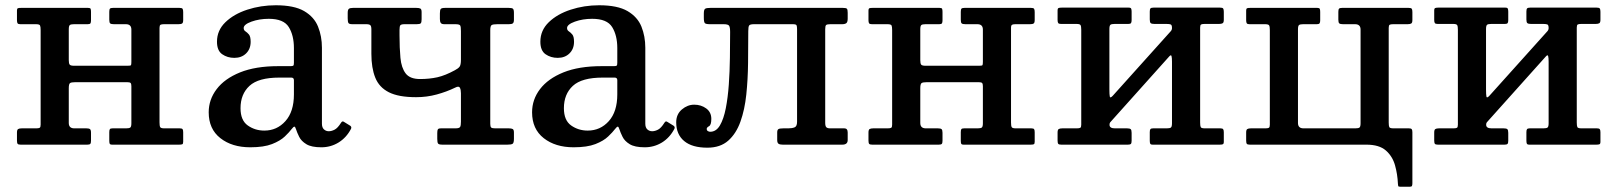

<svg xmlns="http://www.w3.org/2000/svg" viewBox="-20 -550 6148 730"><path d="M586.5 -84.5Q586.5 -71.5 589 -66.8Q591.5 -62 604.5 -62H663.5Q672 -62 674.2 -58.8Q676.5 -55.5 676.5 -47V-11Q676.5 -3 673 -1.5Q669.5 0 661 0H406.5Q398.5 0 397 -3.8Q395.5 -7.5 395.5 -15.5V-47.5Q395.5 -56 397.8 -59Q400 -62 408 -62H459.5Q471.5 -62 475.5 -65.2Q479.5 -68.5 479.5 -81.5V-222Q479.5 -231 476.8 -234.2Q474 -237.5 464 -237.5H266Q251 -237.5 246.2 -234Q241.5 -230.5 241.5 -214.5V-82.5Q241.5 -62 262.5 -62H308.5Q318.5 -62 322.2 -59Q326 -56 326 -45V-15Q326 -6 323.2 -3Q320.5 0 312 0H58.5Q49.5 0 47 -3.2Q44.5 -6.5 44.5 -16V-46Q44.5 -56.5 48.8 -59.2Q53 -62 62.5 -62H117.5Q127.5 -62 131 -64.2Q134.5 -66.5 134.5 -76V-435.5Q134.5 -448.5 132.2 -453.2Q130 -458 116.5 -458H57.5Q49.5 -458 47 -461.2Q44.5 -464.5 44.5 -473V-509Q44.5 -517.5 48.2 -518.8Q52 -520 60 -520H315Q323 -520 324.5 -516.5Q326 -513 326 -504.5V-472.5Q326 -464.5 323.8 -461.2Q321.5 -458 313.5 -458H261.5Q249.5 -458 245.5 -454.8Q241.5 -451.5 241.5 -438.5V-321.5Q241.5 -309 244.8 -304.5Q248 -300 261.5 -300H464.5Q476 -300 477.8 -302Q479.5 -304 479.5 -315V-437.5Q479.5 -458 458.5 -458H413Q402.5 -458 399 -461Q395.5 -464 395.5 -475V-505Q395.5 -514 398 -517Q400.5 -520 409.5 -520H662.5Q671.5 -520 674 -516.8Q676.5 -513.5 676.5 -504V-474Q676.5 -463.5 672.5 -460.8Q668.5 -458 658.5 -458H603.5Q594 -458 590.2 -455.8Q586.5 -453.5 586.5 -444Z M773.5 -123Q773.5 -171.5 803.8 -211.2Q834 -251 892.8 -274.8Q951.5 -298.5 1037.5 -298.5H1084.5Q1093 -298.5 1095.2 -300.5Q1097.5 -302.5 1097.5 -311.5V-367Q1097.5 -415.5 1078 -447Q1058.5 -478.5 1002 -478.5Q966 -478.5 936.2 -467.8Q906.5 -457 906.5 -443.5Q906.5 -435 913.2 -430.8Q920 -426.5 926.5 -418.8Q933 -411 933 -391Q933 -364 915.8 -347Q898.5 -330 871 -330Q844.5 -330 824.8 -343.8Q805 -357.5 805 -391.5Q805 -434.5 837 -465.5Q869 -496.5 920.2 -513.2Q971.5 -530 1028.5 -530Q1098.5 -530 1136.5 -507.8Q1174.5 -485.5 1189.2 -448.8Q1204 -412 1204 -368.5V-80Q1204 -65 1211.8 -58Q1219.5 -51 1230 -51Q1240.5 -51 1252.2 -57Q1264 -63 1276.5 -83Q1281.5 -91.5 1288 -86.5L1311.5 -72Q1318 -67.5 1314.5 -60Q1297 -26.5 1267.2 -8.2Q1237.5 10 1202 10H1201.5Q1164 10 1144.8 -1.8Q1125.5 -13.5 1117.5 -29.8Q1109.5 -46 1105.5 -58.5Q1102.5 -68.5 1099.2 -68.5Q1096 -68.5 1089 -59.5Q1080 -47.5 1062.8 -31Q1045.5 -14.5 1014.2 -2.2Q983 10 931.5 10Q862 10 817.8 -24.8Q773.5 -59.5 773.5 -123ZM894.5 -138.5Q894.5 -92.5 922 -73Q949.5 -53.5 985 -53.5Q1033 -53.5 1065.2 -89.5Q1097.5 -125.5 1097.5 -191V-245Q1097.5 -255 1087.5 -255H1042Q962.5 -255 928.5 -223.5Q894.5 -192 894.5 -138.5Z M1732.5 -432Q1732.5 -448 1729.8 -453Q1727 -458 1711 -458H1669.5Q1659 -458 1655.8 -463Q1652.5 -468 1652.5 -477.5V-499Q1652.5 -512.5 1656 -516.2Q1659.5 -520 1672.5 -520H1914Q1926 -520 1930 -517Q1934 -514 1934 -501V-475Q1934 -464.5 1929.8 -461.2Q1925.5 -458 1914.5 -458H1871.5Q1855 -458 1849.5 -454.8Q1844 -451.5 1844 -435V-79Q1844 -68.5 1847.5 -65.2Q1851 -62 1862.5 -62H1914.5Q1924.5 -62 1929.2 -59.5Q1934 -57 1934 -46V-22Q1934 -6.5 1928.8 -3.2Q1923.5 0 1909 0H1662.5Q1649 0 1645.8 -4Q1642.5 -8 1642.5 -22V-44Q1642.5 -54.5 1644.8 -58.2Q1647 -62 1657 -62H1711.5Q1726.5 -62 1729.5 -67.5Q1732.5 -73 1732.5 -87V-195.5Q1732.5 -209 1728.5 -216.5Q1724.5 -224 1711 -217Q1678 -201 1640.5 -190.8Q1603 -180.5 1562 -180.5Q1495.5 -180.5 1458.5 -199.2Q1421.5 -218 1406.8 -254.8Q1392 -291.5 1392 -345.5V-438.5Q1392 -450.5 1388 -454.2Q1384 -458 1372.5 -458H1319.5Q1307 -458 1304.5 -463Q1302 -468 1302 -481V-501Q1302 -513 1306.5 -516.5Q1311 -520 1322 -520H1563Q1573.5 -520 1578.2 -517.5Q1583 -515 1583 -504V-477Q1583 -465 1579.8 -461.5Q1576.5 -458 1564.5 -458H1518.5Q1505.5 -458 1502.2 -454Q1499 -450 1499 -436.5V-415Q1499 -367.5 1502.5 -330Q1506 -292.5 1522.2 -271Q1538.5 -249.5 1577 -249.5Q1612.5 -249.5 1642.8 -256.2Q1673 -263 1709.5 -283Q1722 -289.5 1727.2 -296.2Q1732.5 -303 1732.5 -323Z M2003 -123Q2003 -171.5 2033.2 -211.2Q2063.5 -251 2122.2 -274.8Q2181 -298.5 2267 -298.5H2314Q2322.5 -298.5 2324.8 -300.5Q2327 -302.5 2327 -311.5V-367Q2327 -415.5 2307.5 -447Q2288 -478.5 2231.5 -478.5Q2195.5 -478.5 2165.8 -467.8Q2136 -457 2136 -443.5Q2136 -435 2142.8 -430.8Q2149.5 -426.5 2156 -418.8Q2162.5 -411 2162.5 -391Q2162.5 -364 2145.2 -347Q2128 -330 2100.5 -330Q2074 -330 2054.2 -343.8Q2034.5 -357.5 2034.5 -391.5Q2034.5 -434.5 2066.5 -465.5Q2098.5 -496.5 2149.8 -513.2Q2201 -530 2258 -530Q2328 -530 2366 -507.8Q2404 -485.5 2418.8 -448.8Q2433.5 -412 2433.5 -368.5V-80Q2433.5 -65 2441.2 -58Q2449 -51 2459.5 -51Q2470 -51 2481.8 -57Q2493.5 -63 2506 -83Q2511 -91.5 2517.5 -86.5L2541 -72Q2547.5 -67.5 2544 -60Q2526.5 -26.5 2496.8 -8.2Q2467 10 2431.5 10H2431Q2393.5 10 2374.2 -1.8Q2355 -13.5 2347 -29.8Q2339 -46 2335 -58.5Q2332 -68.5 2328.8 -68.5Q2325.5 -68.5 2318.5 -59.5Q2309.5 -47.5 2292.2 -31Q2275 -14.5 2243.8 -2.2Q2212.5 10 2161 10Q2091.5 10 2047.2 -24.8Q2003 -59.5 2003 -123ZM2124 -138.5Q2124 -92.5 2151.5 -73Q2179 -53.5 2214.5 -53.5Q2262.5 -53.5 2294.8 -89.5Q2327 -125.5 2327 -191V-245Q2327 -255 2317 -255H2271.5Q2192 -255 2158 -223.5Q2124 -192 2124 -138.5Z M2551 -85Q2551 -115.5 2572.5 -133.8Q2594 -152 2619.5 -152Q2645.5 -152 2665 -137.8Q2684.5 -123.5 2684.5 -98Q2684.5 -75 2675.8 -70.2Q2667 -65.5 2667 -60Q2667 -54 2671.5 -51.5Q2676 -49 2680 -49Q2703 -49 2717.2 -73.2Q2731.5 -97.5 2739.5 -138.2Q2747.5 -179 2751 -228.8Q2754.5 -278.5 2755.2 -330.5Q2756 -382.5 2756 -428.5Q2756 -446 2752.2 -452Q2748.5 -458 2731 -458H2679.5Q2663.5 -458 2659.8 -462.2Q2656 -466.5 2656 -483V-498.5Q2656 -514 2661.5 -517Q2667 -520 2681 -520H3184.5Q3196.5 -520 3199.8 -517Q3203 -514 3203 -501.5V-479.5Q3203 -466 3197.8 -462Q3192.5 -458 3182 -458H3137.5Q3125 -458 3121.2 -455Q3117.5 -452 3117.5 -439V-83.5Q3117.5 -71 3121.5 -66.5Q3125.5 -62 3136.5 -62H3190.5Q3203 -62 3203 -46V-17.5Q3203 0 3182.5 0H2956Q2945 0 2940 -3.5Q2935 -7 2935 -17.5V-46.5Q2935 -56 2939.5 -59Q2944 -62 2958.5 -62H2977.5Q2991.5 -62 3001 -65.8Q3010.5 -69.5 3010.5 -87V-439Q3010.5 -450 3008.5 -454Q3006.5 -458 2994 -458H2847Q2831.5 -458 2828.2 -453Q2825 -448 2825 -432Q2825 -372.5 2824.2 -310.2Q2823.5 -248 2817.5 -190.5Q2811.5 -133 2795.2 -87.5Q2779 -42 2748.8 -15.2Q2718.5 11.5 2669.5 11.5Q2611.5 11.5 2581.2 -13.8Q2551 -39 2551 -85Z M3824 -84.5Q3824 -71.5 3826.5 -66.8Q3829 -62 3842 -62H3901Q3909.5 -62 3911.8 -58.8Q3914 -55.5 3914 -47V-11Q3914 -3 3910.5 -1.5Q3907 0 3898.5 0H3644Q3636 0 3634.5 -3.8Q3633 -7.5 3633 -15.5V-47.5Q3633 -56 3635.2 -59Q3637.5 -62 3645.5 -62H3697Q3709 -62 3713 -65.2Q3717 -68.5 3717 -81.5V-222Q3717 -231 3714.2 -234.2Q3711.5 -237.5 3701.5 -237.5H3503.5Q3488.5 -237.5 3483.8 -234Q3479 -230.5 3479 -214.5V-82.5Q3479 -62 3500 -62H3546Q3556 -62 3559.8 -59Q3563.5 -56 3563.5 -45V-15Q3563.5 -6 3560.8 -3Q3558 0 3549.5 0H3296Q3287 0 3284.5 -3.2Q3282 -6.5 3282 -16V-46Q3282 -56.5 3286.2 -59.2Q3290.5 -62 3300 -62H3355Q3365 -62 3368.5 -64.2Q3372 -66.5 3372 -76V-435.5Q3372 -448.5 3369.8 -453.2Q3367.5 -458 3354 -458H3295Q3287 -458 3284.5 -461.2Q3282 -464.5 3282 -473V-509Q3282 -517.5 3285.8 -518.8Q3289.5 -520 3297.5 -520H3552.5Q3560.5 -520 3562 -516.5Q3563.5 -513 3563.5 -504.5V-472.5Q3563.5 -464.5 3561.2 -461.2Q3559 -458 3551 -458H3499Q3487 -458 3483 -454.8Q3479 -451.5 3479 -438.5V-321.5Q3479 -309 3482.2 -304.5Q3485.5 -300 3499 -300H3702Q3713.5 -300 3715.2 -302Q3717 -304 3717 -315V-437.5Q3717 -458 3696 -458H3650.5Q3640 -458 3636.5 -461Q3633 -464 3633 -475V-505Q3633 -514 3635.5 -517Q3638 -520 3647 -520H3900Q3909 -520 3911.5 -516.8Q3914 -513.5 3914 -504V-474Q3914 -463.5 3910 -460.8Q3906 -458 3896 -458H3841Q3831.5 -458 3827.8 -455.8Q3824 -453.5 3824 -444Z M4543 -84.5Q4543 -71.5 4545.2 -66.8Q4547.5 -62 4561 -62H4620Q4628 -62 4630.5 -58.8Q4633 -55.5 4633 -47V-11Q4633 -3 4629.2 -1.5Q4625.5 0 4617.5 0H4362.5Q4355 0 4353.2 -3.8Q4351.5 -7.5 4351.5 -15.5V-47.5Q4351.5 -56 4354 -59Q4356.5 -62 4364 -62H4416Q4428 -62 4432 -65.2Q4436 -68.5 4436 -81.5V-315.5Q4436 -330.5 4434.2 -336.8Q4432.5 -343 4426 -336L4206.5 -91Q4203.5 -87.5 4201 -84.8Q4198.5 -82 4198.5 -75.5Q4198.5 -62 4219 -62H4265Q4275 -62 4278.8 -59Q4282.5 -56 4282.5 -45V-15Q4282.5 -6 4279.8 -3Q4277 0 4268.5 0H4015Q4006 0 4003.5 -3.2Q4001 -6.5 4001 -16V-46Q4001 -56.5 4005.2 -59.2Q4009.5 -62 4019 -62H4074Q4084 -62 4087.5 -64.2Q4091 -66.5 4091 -76V-436.5Q4091 -449.5 4088.5 -454.2Q4086 -459 4073 -459H4014Q4006 -459 4003.5 -462.2Q4001 -465.5 4001 -474V-510Q4001 -518 4004.8 -519.5Q4008.5 -521 4016.5 -521H4271.5Q4279 -521 4280.8 -517.2Q4282.5 -513.5 4282.5 -505.5V-473.5Q4282.5 -465 4280 -462Q4277.5 -459 4270 -459H4218Q4206 -459 4202 -455.8Q4198 -452.5 4198 -439.5V-210Q4198 -190.5 4199.5 -183Q4201 -175.5 4210.5 -185.5L4431.5 -431.5Q4436 -436.5 4436 -443.5Q4436 -455 4431.2 -457Q4426.5 -459 4415 -459H4369Q4359 -459 4355.2 -462Q4351.5 -465 4351.5 -476V-506Q4351.5 -515 4354.2 -518Q4357 -521 4365.5 -521H4619Q4628 -521 4630.5 -517.8Q4633 -514.5 4633 -505V-475Q4633 -464.5 4628.8 -461.8Q4624.5 -459 4615 -459H4560Q4550 -459 4546.5 -456.8Q4543 -454.5 4543 -445Z M5153 -437.5Q5153 -458 5132 -458H5086Q5076 -458 5072.2 -461Q5068.5 -464 5068.5 -475V-505Q5068.5 -514 5071.2 -517Q5074 -520 5082.5 -520H5336Q5345 -520 5347.5 -516.8Q5350 -513.5 5350 -504V-474Q5350 -463.5 5345.8 -460.8Q5341.5 -458 5332 -458H5277Q5267 -458 5263.5 -455.8Q5260 -453.5 5260 -444V-84.5Q5260 -71.5 5262.2 -66.8Q5264.5 -62 5278 -62H5337Q5345 -62 5347.5 -58.8Q5350 -55.5 5350 -47V146.5Q5350 153 5348.5 156.5Q5347 160 5340.5 160H5304.5Q5297.5 160 5296.5 157.8Q5295.5 155.5 5295 148.5Q5293.5 112.5 5284 78.5Q5274.5 44.5 5249.2 22.2Q5224 0 5175 0H4732Q4723 0 4720.5 -3.2Q4718 -6.5 4718 -16V-46Q4718 -56.5 4722.2 -59.2Q4726.5 -62 4736 -62H4791Q4801 -62 4804.5 -64.2Q4808 -66.5 4808 -76V-435.5Q4808 -448.5 4805.5 -453.2Q4803 -458 4790 -458H4731Q4723 -458 4720.5 -461.2Q4718 -464.5 4718 -473V-509Q4718 -517.5 4721.8 -518.8Q4725.5 -520 4733.5 -520H4988.5Q4996 -520 4997.8 -516.5Q4999.5 -513 4999.5 -504.5V-472.5Q4999.5 -464.5 4997 -461.2Q4994.5 -458 4987 -458H4935Q4923 -458 4919 -454.8Q4915 -451.5 4915 -438.5V-82.5Q4915 -62 4936 -62H5133Q5145 -62 5149 -65.2Q5153 -68.5 5153 -81.5Z M5975 -84.5Q5975 -71.5 5977.2 -66.8Q5979.5 -62 5993 -62H6052Q6060 -62 6062.5 -58.8Q6065 -55.5 6065 -47V-11Q6065 -3 6061.2 -1.5Q6057.5 0 6049.5 0H5794.5Q5787 0 5785.2 -3.8Q5783.5 -7.5 5783.5 -15.5V-47.5Q5783.5 -56 5786 -59Q5788.5 -62 5796 -62H5848Q5860 -62 5864 -65.2Q5868 -68.5 5868 -81.5V-315.5Q5868 -330.5 5866.2 -336.8Q5864.5 -343 5858 -336L5638.5 -91Q5635.5 -87.5 5633 -84.8Q5630.5 -82 5630.5 -75.5Q5630.5 -62 5651 -62H5697Q5707 -62 5710.8 -59Q5714.5 -56 5714.5 -45V-15Q5714.5 -6 5711.8 -3Q5709 0 5700.5 0H5447Q5438 0 5435.5 -3.2Q5433 -6.5 5433 -16V-46Q5433 -56.5 5437.2 -59.2Q5441.5 -62 5451 -62H5506Q5516 -62 5519.5 -64.2Q5523 -66.5 5523 -76V-436.5Q5523 -449.5 5520.5 -454.2Q5518 -459 5505 -459H5446Q5438 -459 5435.5 -462.2Q5433 -465.5 5433 -474V-510Q5433 -518 5436.8 -519.5Q5440.5 -521 5448.5 -521H5703.5Q5711 -521 5712.8 -517.2Q5714.5 -513.5 5714.5 -505.5V-473.5Q5714.5 -465 5712 -462Q5709.5 -459 5702 -459H5650Q5638 -459 5634 -455.8Q5630 -452.5 5630 -439.5V-210Q5630 -190.5 5631.5 -183Q5633 -175.5 5642.5 -185.5L5863.5 -431.5Q5868 -436.5 5868 -443.5Q5868 -455 5863.2 -457Q5858.5 -459 5847 -459H5801Q5791 -459 5787.2 -462Q5783.5 -465 5783.5 -476V-506Q5783.5 -515 5786.2 -518Q5789 -521 5797.5 -521H6051Q6060 -521 6062.5 -517.8Q6065 -514.5 6065 -505V-475Q6065 -464.5 6060.8 -461.8Q6056.5 -459 6047 -459H5992Q5982 -459 5978.5 -456.8Q5975 -454.5 5975 -445Z"/></svg>

Font: Besley* Medium
Style: Regular
Weight: 500
Designer: Owen Earl
Foundry: indestructible type*
Version: Version 3.000; ttfautohint (v1.8.3)